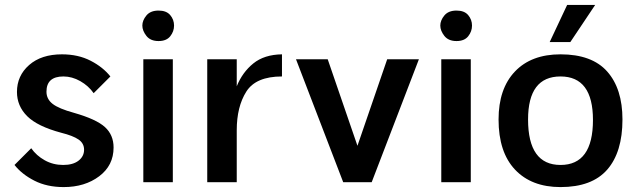

<svg xmlns="http://www.w3.org/2000/svg" viewBox="-20 -741 2589 781"><path d="M107 -138Q128 -108 162 -89Q196 -70 237 -70Q277 -70 299.5 -87.5Q322 -105 322 -132Q322 -158 299.5 -173.5Q277 -189 229 -201Q132 -227 90.5 -268.5Q49 -310 49 -367Q49 -433 98.5 -476.5Q148 -520 232 -520Q298 -520 348.5 -494Q399 -468 429 -430L361 -362Q340 -392 306.5 -411Q273 -430 238 -430Q169 -430 169 -368Q169 -338 194 -318.5Q219 -299 281 -282Q372 -256 407 -224Q442 -192 442 -141Q442 -68 383.5 -24Q325 20 239 20Q171 20 120 -6Q69 -32 39 -70Z M563 -500H683V0H563ZM559 -637Q559 -658 575.5 -678Q592 -698 625 -698Q657 -698 672.5 -679.5Q688 -661 688 -637Q688 -613 672.5 -593.5Q657 -574 625 -574Q592 -574 575.5 -595Q559 -616 559 -637Z M823 -500H943V-390Q966 -447 1010.5 -483Q1055 -519 1127 -520V-430Q1021 -430 982 -368.5Q943 -307 943 -211V0H823Z M1184 -500H1313L1434 -148L1555 -500H1684L1492 0H1376Z M1775 -500H1895V0H1775ZM1771 -637Q1771 -658 1787.5 -678Q1804 -698 1837 -698Q1869 -698 1884.5 -679.5Q1900 -661 1900 -637Q1900 -613 1884.5 -593.5Q1869 -574 1837 -574Q1804 -574 1787.5 -595Q1771 -616 1771 -637Z M2260 20Q2142 20 2075 -51Q2008 -122 2008 -255Q2008 -380 2074.5 -450Q2141 -520 2260 -520Q2388 -520 2450 -450Q2512 -380 2512 -255Q2512 -122 2450 -51Q2388 20 2260 20ZM2260 -70Q2392 -70 2392 -253Q2392 -430 2260 -430Q2128 -430 2128 -255Q2128 -70 2260 -70ZM2287 -721H2401L2300 -570H2216Z"/></svg>

Font: Moderustic Med
Style: Regular
Weight: 500
Designer: Tural Alisoy
Foundry: TAFT Foundry
Version: Version 2.110